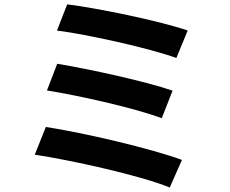

<svg xmlns="http://www.w3.org/2000/svg" viewBox="-20 -803 1040 870"><path d="M284.5 -783.3 238.2 -664.6C379.5 -646.6 662.6 -583.1 779.2 -540.2L830.4 -664.6C704.4 -708.6 416.4 -767 284.5 -783.3ZM239.3 -514.1 192.8 -393.1C341.8 -369.4 598 -311.2 712.9 -267.3L762 -392.2C636.4 -435.5 382 -490.3 239.3 -514.1ZM187.8 -227.7 137.6 -102.2C298 -77.8 614.4 -8.9 749.1 46.7L804.5 -78.3C666.9 -129.5 359.4 -201.5 187.8 -227.7Z"/></svg>

Font: Source Han Sans JP VF
Style: Regular
Weight: 250
Designer: Ryoko NISHIZUKA 西塚涼子 (kana, bopomofo & ideographs); Paul D. Hunt (Latin, Greek & Cyrillic); Sandoll Communications 산돌커뮤니
Foundry: Adobe
Version: Version 2.004;hotconv 1.0.118;makeotfexe 2.5.65603